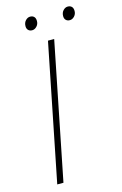

<svg xmlns="http://www.w3.org/2000/svg" viewBox="-121 -843 570 897"><g transform="rotate(-15 164.0 -395.0)"><path d="M40 0 172 -660H202L70 0ZM114 -726Q102 -726 95 -733Q88 -740 88 -752Q88 -769 98 -779.5Q108 -790 120 -790Q132 -790 139 -783Q146 -776 146 -762Q146 -747 136 -736.5Q126 -726 114 -726ZM296 -726Q284 -726 277 -733Q270 -740 270 -752Q270 -769 280 -779.5Q290 -790 302 -790Q314 -790 321 -783Q328 -776 328 -762Q328 -747 318 -736.5Q308 -726 296 -726Z"/></g></svg>

Font: Source Sans 3 ExtraLight
Style: Italic
Weight: 250
Italic angle: -11°
Designer: Paul D. Hunt
Foundry: Adobe
Version: Version 3.046;hotconv 1.0.118;makeotfexe 2.5.65603